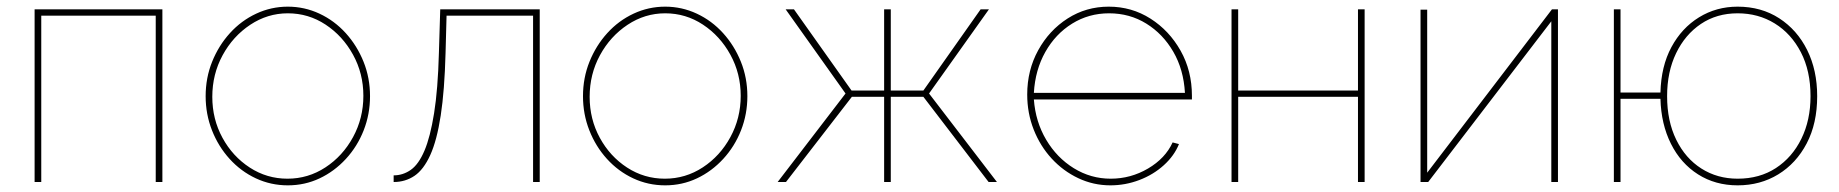

<svg xmlns="http://www.w3.org/2000/svg" viewBox="-20 -547 5527 577"><path d="M84 0V-519H468V0H448V-500H104V0Z M845 10Q794 10 749 -11Q704 -32 670 -69.5Q636 -107 617 -155.5Q598 -204 598 -258Q598 -313 617.5 -361.5Q637 -410 671 -447.5Q705 -485 750 -506Q795 -527 845 -527Q895 -527 940 -506Q985 -485 1019 -447.5Q1053 -410 1072.5 -361.5Q1092 -313 1092 -258Q1092 -204 1073 -155.5Q1054 -107 1019.5 -69.5Q985 -32 940.5 -11Q896 10 845 10ZM618 -256Q618 -189 648.5 -133Q679 -77 730.5 -43.5Q782 -10 844 -10Q906 -10 958 -44Q1010 -78 1041 -135Q1072 -192 1072 -259Q1072 -326 1041 -382.5Q1010 -439 958.5 -473Q907 -507 845 -507Q784 -507 732 -472.5Q680 -438 649 -381Q618 -324 618 -256Z M1163 0V-20Q1191 -20 1214.5 -36.5Q1238 -53 1255.5 -94Q1273 -135 1284.5 -206.5Q1296 -278 1299 -388L1303 -519H1602V0H1582V-500H1322L1319 -388Q1316 -275 1304.5 -200Q1293 -125 1273 -81Q1253 -37 1225.5 -18.5Q1198 0 1163 0Z M1979 10Q1928 10 1883 -11Q1838 -32 1804 -69.5Q1770 -107 1751 -155.5Q1732 -204 1732 -258Q1732 -313 1751.5 -361.5Q1771 -410 1805 -447.5Q1839 -485 1884 -506Q1929 -527 1979 -527Q2029 -527 2074 -506Q2119 -485 2153 -447.5Q2187 -410 2206.5 -361.5Q2226 -313 2226 -258Q2226 -204 2207 -155.5Q2188 -107 2153.5 -69.5Q2119 -32 2074.5 -11Q2030 10 1979 10ZM1752 -256Q1752 -189 1782.5 -133Q1813 -77 1864.5 -43.5Q1916 -10 1978 -10Q2040 -10 2092 -44Q2144 -78 2175 -135Q2206 -192 2206 -259Q2206 -326 2175 -382.5Q2144 -439 2092.5 -473Q2041 -507 1979 -507Q1918 -507 1866 -472.5Q1814 -438 1783 -381Q1752 -324 1752 -256Z M2317 0 2521 -266 2341 -519H2366L2539 -275H2637V-519H2657V-275H2755L2927 -519H2952L2772 -266L2976 0H2951L2755 -256H2657V0H2637V-256H2540L2342 0Z M3317 10Q3266 10 3220.5 -11.5Q3175 -33 3140.5 -70.5Q3106 -108 3086.5 -157.5Q3067 -207 3067 -263Q3067 -336 3100 -396Q3133 -456 3188.5 -491.5Q3244 -527 3312 -527Q3381 -527 3437.5 -491Q3494 -455 3528 -394.5Q3562 -334 3562 -259Q3562 -256 3562 -253.5Q3562 -251 3562 -248H3087Q3092 -181 3124 -127Q3156 -73 3207 -41.5Q3258 -10 3318 -10Q3378 -10 3430 -40.5Q3482 -71 3504 -119L3523 -114Q3509 -79 3477.5 -50.5Q3446 -22 3404 -6Q3362 10 3317 10ZM3087 -268H3541Q3537 -338 3506 -391.5Q3475 -445 3425 -476Q3375 -507 3313 -507Q3252 -507 3202 -476Q3152 -445 3121.5 -391Q3091 -337 3087 -268Z M3681 0V-519H3701V-275H4061V-519H4081V0H4061V-256H3701V0Z M4249 0V-518H4269V-28L4644 -519H4662V0H4642V-483L4272 0Z M5202 10Q5135 10 5083 -23Q5031 -56 5001.5 -115Q4972 -174 4970 -250H4850V0H4830V-519H4850V-269H4970Q4972 -348 5003 -405.5Q5034 -463 5086 -495Q5138 -527 5202 -527Q5273 -527 5327 -492Q5381 -457 5411 -396.5Q5441 -336 5441 -258Q5441 -176 5409.5 -116Q5378 -56 5324 -23Q5270 10 5202 10ZM5202 -10Q5268 -10 5317 -42Q5366 -74 5393.5 -130Q5421 -186 5421 -258Q5421 -334 5392 -390Q5363 -446 5313.5 -476.5Q5264 -507 5202 -507Q5139 -507 5091.5 -475Q5044 -443 5017 -387Q4990 -331 4990 -258Q4990 -183 5017.5 -127Q5045 -71 5093 -40.5Q5141 -10 5202 -10Z"/></svg>

Font: Raleway Thin
Style: Regular
Weight: 100
Designer: Matt McInerney, Pablo Impallari, Rodrigo Fuenzalida
Foundry: Matt McInerney, Pablo Impallari, Rodrigo Fuenzalida
Version: Version 4.026